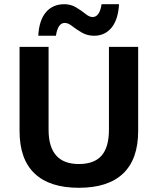

<svg xmlns="http://www.w3.org/2000/svg" viewBox="-20 -883 750 913"><path d="M546 -863Q542 -790 510.5 -751.5Q479 -713 427 -713Q395 -713 368.5 -728.5Q342 -744 323 -759Q304 -774 288 -774Q255 -774 246 -713H162Q166 -787 198.5 -825Q231 -863 286 -863Q317 -863 342.5 -847.5Q368 -832 386.5 -817Q405 -802 420 -802Q454 -802 463 -863ZM637 -660V-260Q637 -126 565.5 -58Q494 10 355 10Q216 10 144.5 -58Q73 -126 73 -260V-660H211V-266Q211 -103 355 -103Q428 -103 463 -143Q498 -183 498 -266V-660Z"/></svg>

Font: Elaine Sans SemiBold
Style: Regular
Weight: 600
Designer: Wei Huang
Foundry: Wei Huang
Version: Version 2.001;December 24, 2019;FontCreator 12.0.0.2547 64-b